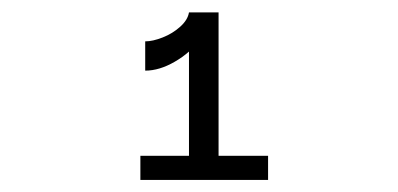

<svg xmlns="http://www.w3.org/2000/svg" viewBox="-20 -848 660 318"><path d="M293 -827.5H329Q329 -805.5 312 -783Q295 -760.5 269.5 -745.8Q244 -731 220.5 -731V-779.5Q233 -779.5 249.5 -786Q266 -792.5 278.5 -803.8Q291 -815 293 -827.5ZM293 -550V-827.5H342V-550ZM212.5 -590H424V-550H212.5Z"/></svg>

Font: Monaspace Xenon Var
Style: Regular
Weight: 400
Designer: Riley Cran and the Lettermatic Team
Version: Version 1.000 (Monaspace Xenon Var)